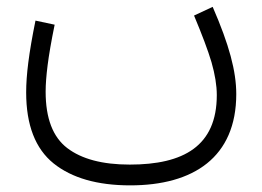

<svg xmlns="http://www.w3.org/2000/svg" viewBox="-20 -332 782 573"><path d="M559.1 -285.6C583 -228.5 600.6 -182.1 611.3 -146C621.6 -109.9 627 -77.1 627 -48.3C627 104 527.8 159.2 367.2 159.2C285.6 159.2 223.6 142.6 180.7 109.9C137.7 77.1 116.2 21 116.2 -58.6C116.2 -80.1 118.2 -106.4 122.1 -137.2C126 -168 132.8 -208 143.1 -258.3L85.9 -270.5C65.9 -172.4 58.1 -107.4 58.1 -56.2C58.1 41 85.4 111.8 140.1 155.8C194.3 199.2 270.5 221.2 368.7 221.2C557.6 221.2 685.1 137.2 685.1 -51.3C685.1 -119.1 664.1 -198.2 614.7 -311.5Z"/></svg>

Font: Estedad Light
Style: Regular
Weight: 300
Designer: Amin Abedi
Version: Version 7.3